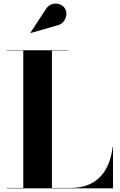

<svg xmlns="http://www.w3.org/2000/svg" viewBox="-20 -1023 654 1043"><path d="M287.5 -884C335.5 -893 353 -947 331.5 -979C313.5 -1007 255.5 -1019 227.5 -970.5L145 -845L146 -843.5ZM594 0V-225H592C577 -98 511 -2 364 -2H262V-748H351.5V-750H17V-748H106.5V-2H17V0Z"/></svg>

Font: Bodoni* 96pt
Style: Bold
Weight: 700
Version: Version 2.3